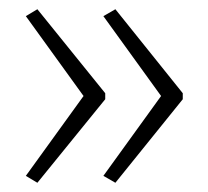

<svg xmlns="http://www.w3.org/2000/svg" viewBox="-20 -484 451 416"><path d="M376 -269V-282L230 -464L204 -449L329 -276L204 -103L230 -88ZM208 -269V-282L61 -464L36 -449L161 -276L36 -103L61 -88Z"/></svg>

Font: Noto Sans Devanagari Condensed ExtraLight
Style: Regular
Weight: 200
Width: 3
Designer: Jelle Bosma - Monotype Design Team
Foundry: Monotype Imaging Inc.
Version: Version 2.004